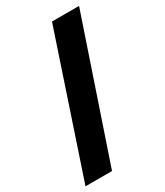

<svg xmlns="http://www.w3.org/2000/svg" viewBox="-188 -740 774 903"><g transform="rotate(-30 199.0 -288.0)"><path d="M0 87 251 -663H398L144 87Z"/></g></svg>

Font: Wendy One
Style: Regular
Weight: 400
Designer: Alejandro Inler
Foundry: Alejandro Inler
Version: 1.001